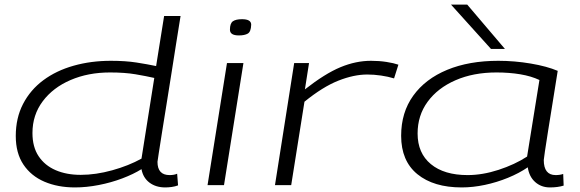

<svg xmlns="http://www.w3.org/2000/svg" viewBox="-20 -810 2537 840"><path d="M703 10Q662 10 634 -11Q606 -32 599 -70Q564 -48 515 -29.5Q466 -11 412 -0.5Q358 10 308 10Q233 10 174.5 -15Q116 -40 82.5 -90Q49 -140 49 -215Q49 -294 81 -355.5Q113 -417 169.5 -459Q226 -501 302 -522.5Q378 -544 465 -544Q529 -544 577 -536.5Q625 -529 663 -521L698 -740H770Q770 -740 764.5 -706Q759 -672 750 -615.5Q741 -559 730.5 -491.5Q720 -424 709 -356.5Q698 -289 689 -232Q680 -175 674.5 -139.5Q669 -104 669 -102Q669 -44 722 -44Q742 -44 755 -50L759 1Q746 6 731 8Q716 10 703 10ZM333 -45Q399 -45 471 -65Q543 -85 599 -116L655 -469Q620 -477 573 -485Q526 -493 461 -493Q366 -493 289 -460Q212 -427 167 -367Q122 -307 122 -228Q122 -167 149 -126.5Q176 -86 223.5 -65.5Q271 -45 333 -45Z M1039 -726Q1079 -726 1079 -702Q1078 -671 1064 -663Q1050 -655 1025 -655Q986 -655 986 -680Q986 -708 999 -717Q1012 -726 1039 -726ZM888 0 973 -534H1045L960 0Z M1332 -534 1314 -419Q1402 -488 1469.5 -516Q1537 -544 1603 -544Q1639 -544 1671 -539Q1703 -534 1723 -527L1704 -467Q1678 -475 1647 -479.5Q1616 -484 1587 -484Q1528 -484 1460 -457Q1392 -430 1312 -365L1254 0H1183L1267 -534Z M2386 10Q2348 10 2321.5 -13.5Q2295 -37 2289 -78Q2251 -52 2202 -32Q2153 -12 2101 -1Q2049 10 2000 10Q1877 10 1806 -48Q1735 -106 1735 -216Q1735 -318 1788 -391.5Q1841 -465 1936.5 -504.5Q2032 -544 2160 -544Q2231 -544 2302 -532Q2373 -520 2420 -500Q2409 -431 2398 -362.5Q2387 -294 2378 -238Q2369 -182 2364 -147.5Q2359 -113 2359 -110Q2359 -44 2411 -44Q2430 -44 2444 -49L2446 2Q2420 10 2386 10ZM2286 -125 2340 -460Q2304 -477 2256 -485Q2208 -493 2152 -493Q2051 -493 1973 -459Q1895 -425 1851 -365Q1807 -305 1807 -226Q1807 -140 1865 -92Q1923 -44 2026 -44Q2091 -44 2161.5 -67Q2232 -90 2286 -125ZM2128 -596 1953 -790H2024L2189 -596Z"/></svg>

Font: Georama ExtraExtended Light
Style: Italic
Weight: 300
Width: 8
Italic angle: -9°
Designer: Jean-Baptiste Levee
Foundry: Production Type
Version: Version 1.000